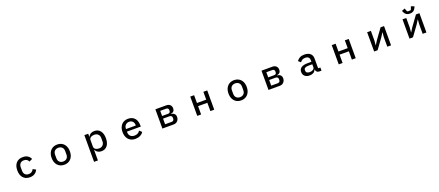

<svg xmlns="http://www.w3.org/2000/svg" viewBox="164 -2843 11672 5101"><g transform="rotate(-20 6000.0 -293.0)"><path d="M271 -273Q271 -405 338.5 -481Q406 -557 527 -557Q609 -557 664 -522Q719 -487 745 -425L655 -384Q641 -423 608 -445Q575 -467 527 -467Q459 -467 422.5 -427Q386 -387 386 -320V-225Q386 -157 422.5 -117.5Q459 -78 527 -78Q624 -78 667 -168L749 -124Q721 -58 664.5 -22.5Q608 13 527 13Q406 13 338.5 -63.5Q271 -140 271 -273Z M1242 -273Q1242 -359 1274 -423.5Q1306 -488 1364.5 -523Q1423 -558 1500 -558Q1577 -558 1635.5 -523Q1694 -488 1726 -423.5Q1758 -359 1758 -273Q1758 -186 1726 -121.5Q1694 -57 1635.5 -22Q1577 13 1500 13Q1423 13 1364.5 -22Q1306 -57 1274 -121.5Q1242 -186 1242 -273ZM1643 -227V-318Q1643 -390 1604 -428.5Q1565 -467 1500 -467Q1435 -467 1396 -428.5Q1357 -390 1357 -318V-227Q1357 -155 1396 -116.5Q1435 -78 1500 -78Q1565 -78 1604 -116.5Q1643 -155 1643 -227Z M2266 210V-545H2375V-458H2380Q2401 -506 2445 -532Q2489 -558 2550 -558Q2656 -558 2716.5 -482.5Q2777 -407 2777 -273Q2777 -139 2717 -63Q2657 13 2550 13Q2490 13 2446.5 -13.5Q2403 -40 2380 -87H2375V210ZM2662 -227V-319Q2662 -385 2622 -425Q2582 -465 2515 -465Q2455 -465 2415 -438.5Q2375 -412 2375 -368V-181Q2375 -134 2414.5 -106.5Q2454 -79 2515 -79Q2582 -79 2622 -119.5Q2662 -160 2662 -227Z M3247 -273Q3247 -359 3278 -423Q3309 -487 3367 -522Q3425 -557 3504 -557Q3584 -557 3640 -522Q3696 -487 3724.5 -425.5Q3753 -364 3753 -287V-246H3361V-227Q3361 -159 3402.5 -118Q3444 -77 3519 -77Q3622 -77 3674 -161L3739 -99Q3707 -47 3647 -17Q3587 13 3509 13Q3429 13 3370 -22Q3311 -57 3279 -122Q3247 -187 3247 -273ZM3361 -325V-318H3638V-328Q3638 -394 3602 -433Q3566 -472 3505 -472Q3441 -472 3401 -431Q3361 -390 3361 -325Z M4274 0V-545H4580Q4649 -545 4688 -507.5Q4727 -470 4727 -407Q4727 -305 4618 -290V-286Q4681 -280 4714 -247Q4747 -214 4747 -161Q4747 -91 4704.5 -45.5Q4662 0 4590 0ZM4550 -317Q4580 -317 4597 -333Q4614 -349 4614 -377V-402Q4614 -430 4597 -446Q4580 -462 4550 -462H4381V-317ZM4564 -83Q4596 -83 4615 -100.5Q4634 -118 4634 -149V-176Q4634 -207 4615 -224.5Q4596 -242 4564 -242H4381V-83Z M5369 0H5260V-545H5369V-324H5631V-545H5740V0H5631V-235H5369Z M6242 -273Q6242 -359 6274 -423.5Q6306 -488 6364.5 -523Q6423 -558 6500 -558Q6577 -558 6635.5 -523Q6694 -488 6726 -423.5Q6758 -359 6758 -273Q6758 -186 6726 -121.5Q6694 -57 6635.5 -22Q6577 13 6500 13Q6423 13 6364.5 -22Q6306 -57 6274 -121.5Q6242 -186 6242 -273ZM6643 -227V-318Q6643 -390 6604 -428.5Q6565 -467 6500 -467Q6435 -467 6396 -428.5Q6357 -390 6357 -318V-227Q6357 -155 6396 -116.5Q6435 -78 6500 -78Q6565 -78 6604 -116.5Q6643 -155 6643 -227Z M7274 0V-545H7580Q7649 -545 7688 -507.5Q7727 -470 7727 -407Q7727 -305 7618 -290V-286Q7681 -280 7714 -247Q7747 -214 7747 -161Q7747 -91 7704.5 -45.5Q7662 0 7590 0ZM7550 -317Q7580 -317 7597 -333Q7614 -349 7614 -377V-402Q7614 -430 7597 -446Q7580 -462 7550 -462H7381V-317ZM7564 -83Q7596 -83 7615 -100.5Q7634 -118 7634 -149V-176Q7634 -207 7615 -224.5Q7596 -242 7564 -242H7381V-83Z M8252 -150Q8252 -230 8313.5 -271.5Q8375 -313 8493 -313H8601V-360Q8601 -413 8570.5 -441Q8540 -469 8479 -469Q8430 -469 8397.5 -450Q8365 -431 8337 -395L8272 -452Q8306 -502 8357.5 -530Q8409 -558 8485 -558Q8593 -558 8651.5 -508Q8710 -458 8710 -368V-89H8773V0H8709Q8666 0 8641.5 -24.5Q8617 -49 8611 -90H8605Q8589 -40 8545 -13.5Q8501 13 8438 13Q8351 13 8301.5 -31Q8252 -75 8252 -150ZM8601 -161V-243H8495Q8430 -243 8396.5 -223.5Q8363 -204 8363 -167V-147Q8363 -109 8391 -89.5Q8419 -70 8469 -70Q8526 -70 8563.5 -95.5Q8601 -121 8601 -161Z M9369 0H9260V-545H9369V-324H9631V-545H9740V0H9631V-235H9369Z M10359 0H10261V-545H10367V-271L10356 -143H10361L10433 -258L10641 -545H10739V0H10633V-274L10644 -402H10639L10567 -287Z M11344 -715 11324 -760 11413 -796 11448 -703Q11470 -695 11501 -695Q11532 -695 11554 -703L11590 -796L11679 -760L11658 -715Q11615 -620 11501 -620Q11387 -620 11344 -715ZM11359 0H11261V-545H11367V-271L11356 -143H11361L11433 -258L11641 -545H11739V0H11633V-274L11644 -402H11639L11567 -287Z"/></g></svg>

Font: IBM Plex Sans JP Medium
Style: Regular
Weight: 500
Designer: Mike Abbink; Paul van der Laan; Pieter van Rosmalen; Wujin Sim; Yejin Wi; Jinhee Kim; Boomi Park; Yona Kim; Kichan Ma
Foundry: Sandoll Inc.
Version: Version 1.001